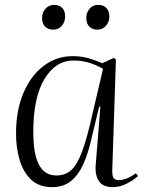

<svg xmlns="http://www.w3.org/2000/svg" viewBox="-20 -756 593 790"><path d="M442 -59Q441 -33 447 -24Q453 -15 469 -15Q486 -15 504.5 -23Q523 -31 539 -43L548 -32Q530 -15 501.5 -0.5Q473 14 444 14Q403 14 386.5 -11.5Q370 -37 374 -80L393 -317H388L354 -176Q342 -124 323 -81Q304 -38 273 -12Q242 14 195 14Q141 14 108.5 -16.5Q76 -47 61 -97Q46 -147 46 -206Q46 -301 76 -372.5Q106 -444 159 -484.5Q212 -525 279 -525Q316 -525 347.5 -515.5Q379 -506 401 -496L449 -518L457 -511ZM212 -34Q249 -34 273.5 -56.5Q298 -79 318 -133Q338 -187 359 -281L404 -473Q371 -491 343 -499Q315 -507 282 -507Q209 -507 163 -431Q117 -355 117 -214Q117 -122 140.5 -78Q164 -34 212 -34ZM153 -682Q153 -704 167 -720Q181 -736 204 -736Q223 -736 235.5 -724Q248 -712 248 -688Q248 -666 234.5 -650Q221 -634 199 -634Q178 -634 165.5 -646.5Q153 -659 153 -682ZM335 -682Q335 -704 348.5 -720Q362 -736 385 -736Q405 -736 417.5 -723.5Q430 -711 430 -688Q430 -666 416 -650Q402 -634 381 -634Q360 -634 347.5 -646.5Q335 -659 335 -682Z"/></svg>

Font: Literata 72pt Light
Style: Italic
Weight: 300
Italic angle: -2°
Designer: Latin by Veronika Burian and Jose Scaglione. Greek by Irene Vlachou. Cyrillic by Vera Evstafieva
Foundry: TypeTogether
Version: Version 3.002